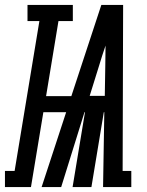

<svg xmlns="http://www.w3.org/2000/svg" viewBox="-75 -755 595 775"><path d="M-55 0V-65H-16L84 -670H36V-735H219V-670H161L111 -367H213L334 -735H422L420 -65H455V0H341L346 -302H344L294 0H218L268 -302H266L172 0H93L192 -302H100L50 0ZM287 -368H348L350 -490Q350 -510 350.5 -530.5Q351 -551 351 -571Q344 -551 337.5 -530.5Q331 -510 325 -490Z"/></svg>

Font: Iosevka Gothic
Style: Bold Italic
Weight: 700
Italic angle: -9°
Monospace: yes
Designer: Belleve Invis
Foundry: Belleve Invis
Version: Version 15.5.1; ttfautohint (v1.8.4)